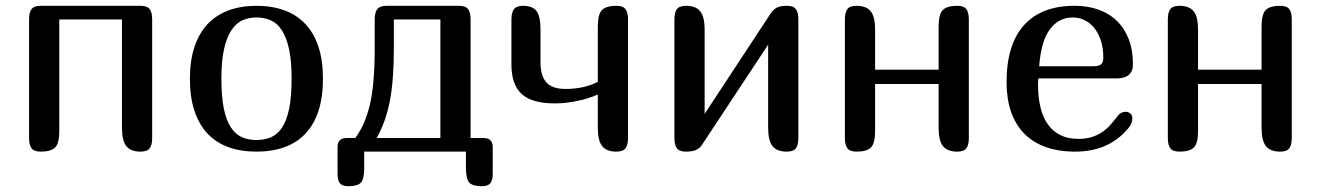

<svg xmlns="http://www.w3.org/2000/svg" viewBox="-20 -522 4547 661"><path d="M503.9 -455.1V-46.9Q503.9 -22.9 495.4 -11.5Q486.8 0 463.9 0Q430.2 0 415 -18.8Q399.9 -37.6 399.9 -82V-455.1H184.1V-70.8Q184.1 -28.3 169.7 -14.2Q155.3 0 120.1 0Q97.2 0 88.6 -11.5Q80.1 -22.9 80.1 -46.9V-455.1Q80.1 -479 88.6 -490.5Q97.2 -502 120.1 -502H463.9Q486.8 -502 495.4 -490.5Q503.9 -479 503.9 -455.1Z M862.8 0Q808.6 0 765.9 -15.6Q723.1 -31.2 693.8 -62.7Q664.6 -94.2 649.2 -141.1Q633.8 -188 633.8 -251Q633.8 -314.5 649.9 -361.8Q666 -409.2 695.8 -440.2Q725.6 -471.2 767.8 -486.6Q810.1 -502 862.8 -502Q916 -502 958.5 -486.6Q1001 -471.2 1030.8 -439.9Q1060.5 -408.7 1076.2 -361.6Q1091.8 -314.5 1091.8 -251Q1091.8 -188 1076.7 -141.1Q1061.5 -94.2 1032.2 -62.7Q1002.9 -31.2 960.2 -15.6Q917.5 0 862.8 0ZM862.8 -40Q889.6 -40 911.9 -49.1Q934.1 -58.1 950.2 -81.5Q966.3 -105 975.1 -146Q983.9 -187 983.9 -251Q983.9 -313 974.9 -353.8Q965.8 -394.5 949.7 -418.7Q933.6 -442.9 911.4 -452.4Q889.2 -461.9 862.8 -461.9Q837.4 -461.9 815.4 -452.4Q793.5 -442.9 777.1 -418.7Q760.7 -394.5 751.5 -353.8Q742.2 -313 742.2 -251Q742.2 -189.5 750.5 -148.7Q758.8 -107.9 774.7 -83.7Q790.5 -59.6 812.7 -49.8Q835 -40 862.8 -40Z M1174.3 -46.9H1203.1Q1236.8 -91.8 1253.4 -161.9Q1270 -231.9 1270 -356V-455.1Q1270 -479.5 1279.1 -490.7Q1288.1 -502 1311 -502H1560.1Q1583 -502 1591.6 -490.5Q1600.1 -479 1600.1 -455.1V-46.9H1644Q1676.3 -46.9 1676.3 -16.1V77.1Q1676.3 98.6 1668 108.9Q1659.7 119.1 1639.2 119.1Q1607.4 119.1 1595.7 106.7Q1584 94.2 1584 55.2V0H1233.9V55.2Q1233.9 94.2 1222.4 106.7Q1210.9 119.1 1179.2 119.1Q1158.2 119.1 1150.1 108.9Q1142.1 98.6 1142.1 77.1V-16.1Q1142.1 -46.9 1174.3 -46.9ZM1276.9 -46.9H1496.1V-455.1H1335.9V-356Q1335.9 -245.1 1322 -173.8Q1308.1 -102.5 1276.9 -46.9Z M1840.8 -419.9V-308.1Q1840.8 -261.2 1860.8 -238.5Q1880.9 -215.8 1926.8 -215.8Q1990.7 -215.8 2038.1 -240.2V-430.2Q2038.1 -473.1 2052.5 -487.5Q2066.9 -502 2102.1 -502Q2124.5 -502 2133.3 -490.5Q2142.1 -479 2142.1 -455.1V-46.9Q2142.1 -22.9 2133.3 -11.5Q2124.5 0 2102.1 0Q2068.4 0 2053.2 -18.8Q2038.1 -37.6 2038.1 -82V-196.8Q2011.7 -184.1 1970 -175Q1928.2 -166 1891.1 -166Q1811 -166 1775.9 -198.5Q1740.7 -231 1740.7 -299.8V-455.1Q1740.7 -479 1749.5 -490.5Q1758.3 -502 1780.8 -502Q1814 -502 1827.4 -483.4Q1840.8 -464.8 1840.8 -419.9Z M2728.5 -455.1V-46.9Q2728.5 -22.9 2720 -11.5Q2711.4 0 2688.5 0Q2654.8 0 2639.6 -18.8Q2624.5 -37.6 2624.5 -82V-368.2L2398.4 -25.9Q2389.6 -11.7 2376.7 -5.9Q2363.8 0 2341.8 0Q2318.8 0 2310.3 -11.5Q2301.8 -22.9 2301.8 -46.9V-455.1Q2301.8 -479 2310.3 -490.5Q2318.8 -502 2341.8 -502Q2375.5 -502 2390.6 -483.2Q2405.8 -464.4 2405.8 -419.9V-129.9L2630.9 -472.2Q2641.1 -488.8 2653.6 -495.4Q2666 -502 2688.5 -502Q2711.4 -502 2720 -490.5Q2728.5 -479 2728.5 -455.1Z M3315.4 -455.1V-46.9Q3315.4 -22.9 3306.9 -11.5Q3298.3 0 3275.4 0Q3241.7 0 3226.6 -18.8Q3211.4 -37.6 3211.4 -82V-232.9H2992.7V-70.8Q2992.7 -28.3 2978.3 -14.2Q2963.9 0 2928.7 0Q2905.8 0 2897.2 -11.5Q2888.7 -22.9 2888.7 -46.9V-455.1Q2888.7 -479 2897.2 -490.5Q2905.8 -502 2928.7 -502Q2962.4 -502 2977.5 -483.2Q2992.7 -464.4 2992.7 -419.9V-282.2H3211.4V-430.2Q3211.4 -473.1 3225.8 -487.5Q3240.2 -502 3275.4 -502Q3298.3 -502 3306.9 -490.5Q3315.4 -479 3315.4 -455.1Z M3830.6 -126Q3835 -131.3 3841.6 -134.3Q3848.1 -137.2 3855.5 -137.2Q3864.3 -137.2 3871.3 -131.3Q3878.4 -125.5 3878.4 -116.2Q3878.4 -97.7 3865.7 -82Q3798.8 0 3681.6 0Q3623 0 3578.6 -16.4Q3534.2 -32.7 3504.6 -63.7Q3475.1 -94.7 3460.2 -138.9Q3445.3 -183.1 3445.3 -238.8Q3445.3 -368.2 3505.1 -435.1Q3564.9 -502 3679.7 -502Q3725.1 -502 3762 -488.8Q3798.8 -475.6 3825.2 -450Q3851.6 -424.3 3866 -386.7Q3880.4 -349.1 3880.4 -300.8Q3880.4 -252 3823.7 -252H3554.7Q3554.2 -248 3554 -242.4Q3553.7 -236.8 3553.7 -230Q3553.7 -187 3562 -152.6Q3570.3 -118.2 3587.4 -94Q3604.5 -69.8 3630.6 -56.9Q3656.7 -43.9 3692.4 -43.9Q3721.7 -43.9 3742.7 -51.5Q3763.7 -59.1 3778.6 -70.1Q3793.5 -81.1 3803.7 -93.3Q3814 -105.5 3821.3 -114.3ZM3673.3 -461.9Q3625 -461.9 3594.5 -421.1Q3564 -380.4 3557.6 -293.9H3744.6Q3762.2 -293.9 3770.3 -300.3Q3778.3 -306.6 3778.3 -323.2Q3778.3 -356.9 3769.8 -382.8Q3761.2 -408.7 3746.8 -426.3Q3732.4 -443.8 3713.4 -452.9Q3694.3 -461.9 3673.3 -461.9Z M4427.2 -455.1V-46.9Q4427.2 -22.9 4418.7 -11.5Q4410.2 0 4387.2 0Q4353.5 0 4338.4 -18.8Q4323.2 -37.6 4323.2 -82V-232.9H4104.5V-70.8Q4104.5 -28.3 4090.1 -14.2Q4075.7 0 4040.5 0Q4017.6 0 4009 -11.5Q4000.5 -22.9 4000.5 -46.9V-455.1Q4000.5 -479 4009 -490.5Q4017.6 -502 4040.5 -502Q4074.2 -502 4089.4 -483.2Q4104.5 -464.4 4104.5 -419.9V-282.2H4323.2V-430.2Q4323.2 -473.1 4337.6 -487.5Q4352.1 -502 4387.2 -502Q4410.2 -502 4418.7 -490.5Q4427.2 -479 4427.2 -455.1Z"/></svg>

Font: Marmelad
Style: Regular
Weight: 400
Designer: Manvel Shmavonyan
Foundry: Cyreal (www.cyreal.org)
Version: Version 1.000